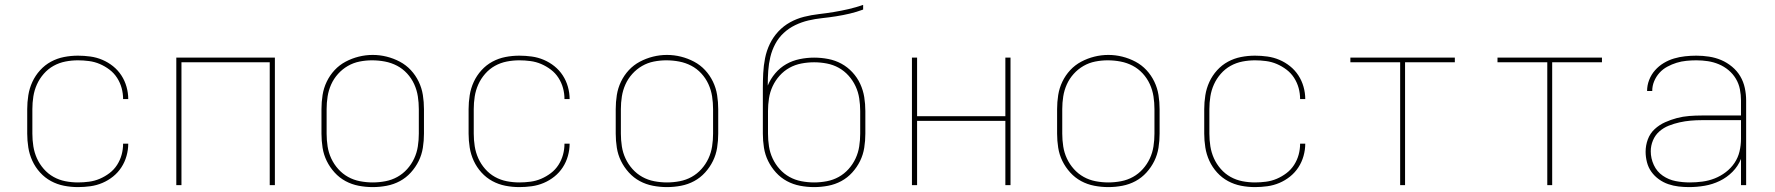

<svg xmlns="http://www.w3.org/2000/svg" viewBox="-20 -755 7240 783"><path d="M298 8Q269 8 241 2.5Q213 -3 188 -16.5Q163 -30 143.5 -51.5Q124 -73 112 -99Q100 -125 95.5 -153.5Q91 -182 91 -210V-310Q91 -338 95.5 -366.5Q100 -395 112 -421Q124 -447 143.5 -468.5Q163 -490 188 -503.5Q213 -517 241 -522.5Q269 -528 298 -528Q323 -528 348.5 -524.5Q374 -521 397.5 -511Q421 -501 441 -485Q461 -469 475 -447.5Q489 -426 496 -401Q503 -376 503 -351H482Q482 -374 476 -396Q470 -418 457.5 -437.5Q445 -457 426.5 -471Q408 -485 387 -494Q366 -503 343 -506Q320 -509 298 -509Q272 -509 246.5 -504Q221 -499 198.5 -486.5Q176 -474 158.5 -454Q141 -434 130.5 -410.5Q120 -387 116 -361.5Q112 -336 112 -310V-210Q112 -184 116 -158.5Q120 -133 130.5 -109.5Q141 -86 158.5 -66Q176 -46 198.5 -33.5Q221 -21 246.5 -16Q272 -11 298 -11Q320 -11 343 -14Q366 -17 387 -26Q408 -35 426.5 -49Q445 -63 457.5 -82.5Q470 -102 476 -124Q482 -146 482 -169H503Q503 -144 496 -119Q489 -94 475 -72.5Q461 -51 441 -35Q421 -19 397.5 -9Q374 1 348.5 4.5Q323 8 298 8Z M699 0V-520H1101V0H1080V-501H720V0Z M1500 8Q1471 8 1442.5 2.5Q1414 -3 1389 -16.5Q1364 -30 1344.5 -51.5Q1325 -73 1312.5 -98.5Q1300 -124 1295.5 -152.5Q1291 -181 1291 -210V-310Q1291 -339 1295.5 -367.5Q1300 -396 1312.5 -422Q1325 -448 1344.5 -469Q1364 -490 1389.5 -503.5Q1415 -517 1443 -524Q1471 -531 1500 -531Q1529 -531 1557 -524Q1585 -517 1610.5 -503.5Q1636 -490 1655.5 -469Q1675 -448 1687.5 -422Q1700 -396 1704.5 -367.5Q1709 -339 1709 -310V-210Q1709 -181 1704.5 -152.5Q1700 -124 1687.5 -98.5Q1675 -73 1655.5 -51.5Q1636 -30 1611 -16.5Q1586 -3 1557.5 2.5Q1529 8 1500 8ZM1500 -11Q1526 -11 1552 -16Q1578 -21 1600.5 -33.5Q1623 -46 1640.5 -65.5Q1658 -85 1669 -108.5Q1680 -132 1684 -158Q1688 -184 1688 -210V-310Q1688 -336 1684 -362Q1680 -388 1669 -412Q1658 -436 1640 -455.5Q1622 -475 1599 -487Q1576 -499 1550 -504Q1524 -509 1497 -509Q1472 -509 1446.5 -504Q1421 -499 1398.5 -486Q1376 -473 1358.5 -453.5Q1341 -434 1330.5 -410.5Q1320 -387 1316 -361.5Q1312 -336 1312 -310V-210Q1312 -184 1316 -158Q1320 -132 1331 -108.5Q1342 -85 1359.5 -65.5Q1377 -46 1399.5 -33.5Q1422 -21 1448 -16Q1474 -11 1500 -11Z M2098 8Q2069 8 2041 2.5Q2013 -3 1988 -16.5Q1963 -30 1943.5 -51.5Q1924 -73 1912 -99Q1900 -125 1895.5 -153.5Q1891 -182 1891 -210V-310Q1891 -338 1895.5 -366.5Q1900 -395 1912 -421Q1924 -447 1943.5 -468.5Q1963 -490 1988 -503.5Q2013 -517 2041 -522.5Q2069 -528 2098 -528Q2123 -528 2148.5 -524.5Q2174 -521 2197.5 -511Q2221 -501 2241 -485Q2261 -469 2275 -447.5Q2289 -426 2296 -401Q2303 -376 2303 -351H2282Q2282 -374 2276 -396Q2270 -418 2257.5 -437.5Q2245 -457 2226.5 -471Q2208 -485 2187 -494Q2166 -503 2143 -506Q2120 -509 2098 -509Q2072 -509 2046.5 -504Q2021 -499 1998.5 -486.5Q1976 -474 1958.5 -454Q1941 -434 1930.5 -410.5Q1920 -387 1916 -361.5Q1912 -336 1912 -310V-210Q1912 -184 1916 -158.5Q1920 -133 1930.5 -109.5Q1941 -86 1958.5 -66Q1976 -46 1998.5 -33.5Q2021 -21 2046.5 -16Q2072 -11 2098 -11Q2120 -11 2143 -14Q2166 -17 2187 -26Q2208 -35 2226.5 -49Q2245 -63 2257.5 -82.5Q2270 -102 2276 -124Q2282 -146 2282 -169H2303Q2303 -144 2296 -119Q2289 -94 2275 -72.5Q2261 -51 2241 -35Q2221 -19 2197.5 -9Q2174 1 2148.5 4.5Q2123 8 2098 8Z M2700 8Q2671 8 2642.5 2.5Q2614 -3 2589 -16.5Q2564 -30 2544.5 -51.5Q2525 -73 2512.5 -98.5Q2500 -124 2495.5 -152.5Q2491 -181 2491 -210V-310Q2491 -339 2495.5 -367.5Q2500 -396 2512.5 -422Q2525 -448 2544.5 -469Q2564 -490 2589.5 -503.5Q2615 -517 2643 -524Q2671 -531 2700 -531Q2729 -531 2757 -524Q2785 -517 2810.5 -503.5Q2836 -490 2855.5 -469Q2875 -448 2887.5 -422Q2900 -396 2904.5 -367.5Q2909 -339 2909 -310V-210Q2909 -181 2904.5 -152.5Q2900 -124 2887.5 -98.5Q2875 -73 2855.5 -51.5Q2836 -30 2811 -16.5Q2786 -3 2757.5 2.5Q2729 8 2700 8ZM2700 -11Q2726 -11 2752 -16Q2778 -21 2800.5 -33.5Q2823 -46 2840.5 -65.5Q2858 -85 2869 -108.5Q2880 -132 2884 -158Q2888 -184 2888 -210V-310Q2888 -336 2884 -362Q2880 -388 2869 -412Q2858 -436 2840 -455.5Q2822 -475 2799 -487Q2776 -499 2750 -504Q2724 -509 2697 -509Q2672 -509 2646.5 -504Q2621 -499 2598.5 -486Q2576 -473 2558.5 -453.5Q2541 -434 2530.5 -410.5Q2520 -387 2516 -361.5Q2512 -336 2512 -310V-210Q2512 -184 2516 -158Q2520 -132 2531 -108.5Q2542 -85 2559.5 -65.5Q2577 -46 2599.5 -33.5Q2622 -21 2648 -16Q2674 -11 2700 -11Z M3300 8Q3271 8 3242.5 2.5Q3214 -3 3189 -16.5Q3164 -30 3144.5 -51.5Q3125 -73 3112.5 -98.5Q3100 -124 3095.5 -152.5Q3091 -181 3091 -210V-302Q3091 -325 3091 -348.5Q3091 -372 3091 -395Q3091 -426 3092.5 -456.5Q3094 -487 3100 -517.5Q3106 -548 3119.5 -576Q3133 -604 3154 -626.5Q3175 -649 3202 -664Q3229 -679 3259 -686.5Q3289 -694 3319.5 -697.5Q3350 -701 3380.5 -706Q3411 -711 3441 -718Q3471 -725 3500 -735V-716Q3473 -706 3445.5 -699.5Q3418 -693 3389.5 -688.5Q3361 -684 3332.5 -681Q3304 -678 3276.5 -671.5Q3249 -665 3223 -652.5Q3197 -640 3176 -620.5Q3155 -601 3141.5 -575.5Q3128 -550 3121.5 -522.5Q3115 -495 3113 -466.5Q3111 -438 3111 -409Q3111 -408 3111 -407.5Q3111 -407 3111 -406Q3122 -433 3141.5 -456Q3161 -479 3186.5 -493.5Q3212 -508 3241.5 -514Q3271 -520 3300 -520Q3329 -520 3357.5 -514.5Q3386 -509 3411 -495.5Q3436 -482 3456 -460.5Q3476 -439 3488 -413Q3500 -387 3504.5 -359Q3509 -331 3509 -302V-210Q3509 -181 3504.5 -152.5Q3500 -124 3487.5 -98.5Q3475 -73 3455.5 -51.5Q3436 -30 3411 -16.5Q3386 -3 3357.5 2.5Q3329 8 3300 8ZM3300 -11Q3326 -11 3352 -16Q3378 -21 3400.5 -33.5Q3423 -46 3440.5 -65.5Q3458 -85 3469 -108.5Q3480 -132 3484 -158Q3488 -184 3488 -210V-302Q3488 -328 3484 -354Q3480 -380 3469 -403.5Q3458 -427 3440.5 -446.5Q3423 -466 3400.5 -478.5Q3378 -491 3352 -496Q3326 -501 3300 -501Q3274 -501 3248 -496Q3222 -491 3199.5 -478.5Q3177 -466 3159.5 -446.5Q3142 -427 3131 -403.5Q3120 -380 3116 -354Q3112 -328 3112 -302V-210Q3112 -184 3116 -158Q3120 -132 3131 -108.5Q3142 -85 3159.5 -65.5Q3177 -46 3199.5 -33.5Q3222 -21 3248 -16Q3274 -11 3300 -11Z M3699 0V-520H3720V-281H4080V-520H4101V0H4080V-262H3720V0Z M4500 8Q4471 8 4442.5 2.5Q4414 -3 4389 -16.5Q4364 -30 4344.5 -51.5Q4325 -73 4312.5 -98.5Q4300 -124 4295.5 -152.5Q4291 -181 4291 -210V-310Q4291 -339 4295.5 -367.5Q4300 -396 4312.5 -422Q4325 -448 4344.5 -469Q4364 -490 4389.5 -503.5Q4415 -517 4443 -524Q4471 -531 4500 -531Q4529 -531 4557 -524Q4585 -517 4610.5 -503.5Q4636 -490 4655.5 -469Q4675 -448 4687.5 -422Q4700 -396 4704.5 -367.5Q4709 -339 4709 -310V-210Q4709 -181 4704.5 -152.5Q4700 -124 4687.5 -98.5Q4675 -73 4655.5 -51.5Q4636 -30 4611 -16.5Q4586 -3 4557.5 2.5Q4529 8 4500 8ZM4500 -11Q4526 -11 4552 -16Q4578 -21 4600.5 -33.5Q4623 -46 4640.5 -65.5Q4658 -85 4669 -108.5Q4680 -132 4684 -158Q4688 -184 4688 -210V-310Q4688 -336 4684 -362Q4680 -388 4669 -412Q4658 -436 4640 -455.5Q4622 -475 4599 -487Q4576 -499 4550 -504Q4524 -509 4497 -509Q4472 -509 4446.5 -504Q4421 -499 4398.5 -486Q4376 -473 4358.5 -453.5Q4341 -434 4330.5 -410.5Q4320 -387 4316 -361.5Q4312 -336 4312 -310V-210Q4312 -184 4316 -158Q4320 -132 4331 -108.5Q4342 -85 4359.5 -65.5Q4377 -46 4399.5 -33.5Q4422 -21 4448 -16Q4474 -11 4500 -11Z M5098 8Q5069 8 5041 2.5Q5013 -3 4988 -16.5Q4963 -30 4943.5 -51.5Q4924 -73 4912 -99Q4900 -125 4895.5 -153.5Q4891 -182 4891 -210V-310Q4891 -338 4895.5 -366.5Q4900 -395 4912 -421Q4924 -447 4943.5 -468.5Q4963 -490 4988 -503.5Q5013 -517 5041 -522.5Q5069 -528 5098 -528Q5123 -528 5148.5 -524.5Q5174 -521 5197.5 -511Q5221 -501 5241 -485Q5261 -469 5275 -447.5Q5289 -426 5296 -401Q5303 -376 5303 -351H5282Q5282 -374 5276 -396Q5270 -418 5257.5 -437.5Q5245 -457 5226.5 -471Q5208 -485 5187 -494Q5166 -503 5143 -506Q5120 -509 5098 -509Q5072 -509 5046.5 -504Q5021 -499 4998.5 -486.5Q4976 -474 4958.5 -454Q4941 -434 4930.5 -410.5Q4920 -387 4916 -361.5Q4912 -336 4912 -310V-210Q4912 -184 4916 -158.5Q4920 -133 4930.5 -109.5Q4941 -86 4958.5 -66Q4976 -46 4998.5 -33.5Q5021 -21 5046.5 -16Q5072 -11 5098 -11Q5120 -11 5143 -14Q5166 -17 5187 -26Q5208 -35 5226.5 -49Q5245 -63 5257.5 -82.5Q5270 -102 5276 -124Q5282 -146 5282 -169H5303Q5303 -144 5296 -119Q5289 -94 5275 -72.5Q5261 -51 5241 -35Q5221 -19 5197.5 -9Q5174 1 5148.5 4.5Q5123 8 5098 8Z M5690 0V-501H5487V-520H5913V-501H5710V0Z M6290 0V-501H6087V-520H6513V-501H6310V0Z M6868 8Q6847 8 6825.5 5.5Q6804 3 6783.5 -4Q6763 -11 6745 -24Q6727 -37 6714.5 -54.5Q6702 -72 6696.5 -93.5Q6691 -115 6691 -136Q6691 -162 6700 -186.5Q6709 -211 6728 -228.5Q6747 -246 6770.5 -256.5Q6794 -267 6818.5 -273.5Q6843 -280 6869 -282Q6895 -284 6920 -284H7080V-345Q7080 -368 7075.5 -391Q7071 -414 7059 -434Q7047 -454 7029 -469Q7011 -484 6989.5 -493Q6968 -502 6945 -505.5Q6922 -509 6898 -509Q6878 -509 6857.5 -507Q6837 -505 6817.5 -499Q6798 -493 6779.5 -483Q6761 -473 6747.5 -458Q6734 -443 6726 -424Q6718 -405 6718 -384H6697Q6697 -407 6705.5 -429Q6714 -451 6729.5 -468.5Q6745 -486 6765 -498Q6785 -510 6807 -516.5Q6829 -523 6852 -525.5Q6875 -528 6898 -528Q6924 -528 6950 -524Q6976 -520 6999.5 -510Q7023 -500 7043.5 -483Q7064 -466 7077 -444Q7090 -422 7095.5 -396.5Q7101 -371 7101 -345V0H7080V-107Q7068 -77 7045 -54Q7022 -31 6993 -17Q6964 -3 6932 2.5Q6900 8 6868 8ZM6871 -11Q6897 -11 6923 -14.5Q6949 -18 6973 -27.5Q6997 -37 7018 -53Q7039 -69 7053.5 -90.5Q7068 -112 7074 -137.5Q7080 -163 7080 -189V-265H6920Q6897 -265 6874.5 -263Q6852 -261 6829.5 -256Q6807 -251 6785.5 -242.5Q6764 -234 6747 -219Q6730 -204 6721 -182.5Q6712 -161 6712 -138Q6712 -109 6724.5 -82Q6737 -55 6761 -38.5Q6785 -22 6813.5 -16.5Q6842 -11 6871 -11Z"/></svg>

Font: Zed Sans Thin Extended
Style: Regular
Weight: 100
Width: 7
Designer: Belleve Invis
Foundry: Belleve Invis
Version: Version 1.0.0; ttfautohint (v1.8.4)